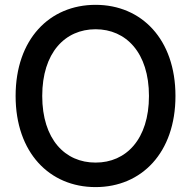

<svg xmlns="http://www.w3.org/2000/svg" viewBox="-20 -757 783 787"><path d="M699.2 -363.6C699.2 -596.2 560 -737.2 371.8 -737.2C182.9 -737.2 44 -596.2 44 -363.6C44 -131.4 182.9 9.9 371.8 9.9C560 9.9 699.2 -131 699.2 -363.6ZM153.1 -363.6C153.1 -540.8 246.4 -637.1 371.8 -637.1C496.8 -637.1 590.6 -540.8 590.6 -363.6C590.6 -186.4 496.8 -90.2 371.8 -90.6C246.4 -90.2 153.1 -186.4 153.1 -363.6Z"/></svg>

Font: RED Number Medium
Style: Regular
Weight: 500
Designer: RED UED
Foundry: rsms
Version: Version 1.003;FEAKit 1.0